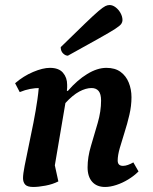

<svg xmlns="http://www.w3.org/2000/svg" viewBox="-20 -732 610 764"><path d="M112.6 12Q88.8 12 80.2 2.4Q71.6 -7.2 71.6 -23.3Q71.6 -39.1 78.1 -72.6Q84.6 -106.2 94.1 -150.9Q103.6 -195.6 113.1 -243.9Q122.6 -292.3 129.1 -337.6Q135.6 -383 135.6 -417.4L179.1 -374Q174.1 -377.3 162.7 -379.6Q151.4 -381.8 137.7 -381.8Q120.1 -381.8 100 -378.1Q80 -374.4 58.5 -365.5L40.1 -400.8Q73.3 -429.5 111.8 -445.7Q150.3 -462 178.6 -462Q213.9 -462 230.5 -442.7Q247.2 -423.4 247.2 -394.9Q247.2 -389.6 247.2 -383.5Q247.2 -377.4 246.1 -370.4H250.1Q287.1 -413.1 327 -437.5Q367 -462 403.4 -462Q437.9 -462 459.7 -446Q481.5 -430.1 492.3 -403.4Q503.2 -376.6 503.2 -345Q503.2 -310.6 494.8 -274.9Q486.5 -239.2 475.7 -205.6Q465 -171.9 456.6 -142.8Q448.3 -113.8 448.3 -93.2Q448.3 -72 469.5 -72Q478.6 -72 489.2 -75.8Q499.8 -79.6 510.6 -85.8L531.2 -49.8Q513.3 -31.9 490 -17.8Q466.8 -3.7 442.7 4.1Q418.6 12 398.2 12Q365.1 12 346.8 -8.6Q328.5 -29.2 328.5 -66.1Q328.5 -106.6 342 -151.5Q355.4 -196.5 368.8 -242.7Q382.2 -288.8 382.2 -331.8Q382.2 -358.1 372.4 -369.9Q362.6 -381.7 344.2 -381.7Q321.8 -381.7 295.7 -367.8Q269.6 -353.9 240.3 -322.1L194.3 -51.1L189.6 -113.4L212.2 -10.2Q189.5 1.4 161 6.7Q132.6 12 112.6 12ZM250.1 -510.4Q240.2 -510.4 230.9 -519.5Q221.6 -528.5 221.6 -544.4Q283.5 -604.9 318.7 -638.8Q354 -672.8 372.2 -688.2Q390.4 -703.5 399.1 -707.7Q407.8 -712 415.7 -712Q428.2 -712 440.1 -702.9Q452.1 -693.8 459.7 -679.9Q467.4 -666 467.4 -651.5Q467.4 -644.5 462.7 -637.2Q458 -630 438.2 -617Q418.3 -604.1 373.8 -579.2Q329.3 -554.3 250.1 -510.4Z"/></svg>

Font: Petrona
Style: Italic
Weight: 400
Italic angle: -9°
Designer: Ringo R. Seeber
Foundry: Ringo R. Seeber
Version: Version 2.001; ttfautohint (v1.8.3)